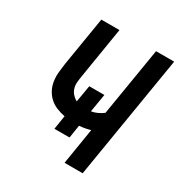

<svg xmlns="http://www.w3.org/2000/svg" viewBox="-171 -863 942 991"><g transform="rotate(30 300.0 -367.5)"><path d="M353 0 388 -215Q371 -210 354.5 -207Q338 -204 322 -203L310 -126H220L233 -208Q208 -213 184 -222.5Q160 -232 141.5 -248.5Q123 -265 111 -287.5Q99 -310 95 -336Q91 -362 93.5 -389Q96 -416 100 -443L148 -735H256L206 -428Q203 -410 201.5 -391.5Q200 -373 205.5 -356Q211 -339 222.5 -326.5Q234 -314 249 -306L266 -406H356L338 -298Q356 -301 373.5 -309Q391 -317 407 -329L474 -735H582L461 0Z"/></g></svg>

Font: Iosevka SmBd Ex Obl
Style: Regular
Weight: 600
Width: 7
Italic angle: -9°
Monospace: yes
Designer: Belleve Invis
Foundry: Belleve Invis
Version: Version 32.5.0; ttfautohint (v1.8.4)